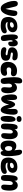

<svg xmlns="http://www.w3.org/2000/svg" viewBox="3128 -3960 846 7142"><g transform="rotate(90 3551.0 -389.0)"><path d="M113 -629Q164 -629 190.5 -599.5Q217 -570 230 -507Q240 -468 253.5 -410Q267 -352 281.5 -290Q296 -228 308 -175H312Q325 -227 337 -285Q349 -343 358 -396.5Q367 -450 371 -486Q378 -554 399 -583Q420 -612 465 -612Q518 -612 547 -579Q576 -546 576 -475Q576 -427 567 -373.5Q558 -320 542 -268Q526 -216 506 -172Q480 -117 449 -76.5Q418 -36 380 -14.5Q342 7 293 7Q237 7 194 -26Q151 -59 110 -134Q79 -192 57.5 -254.5Q36 -317 25 -378Q14 -439 14 -490Q14 -559 37.5 -594Q61 -629 113 -629Z M937 8Q817 8 746 -25Q675 -58 643 -120Q611 -182 611 -268Q611 -377 655.5 -453.5Q700 -530 777.5 -571Q855 -612 953 -612Q1070 -612 1124.5 -564Q1179 -516 1179 -438Q1179 -377 1145.5 -331.5Q1112 -286 1052.5 -261.5Q993 -237 916 -237Q878 -237 842.5 -243.5Q807 -250 779 -261L803 -314Q800 -290 800 -266Q800 -216 834.5 -195Q869 -174 931 -174Q987 -174 1025 -185.5Q1063 -197 1091.5 -208Q1120 -219 1146 -219Q1163 -219 1180 -210.5Q1197 -202 1208.5 -184.5Q1220 -167 1220 -138Q1220 -97 1188 -64Q1156 -31 1093 -11.5Q1030 8 937 8ZM879 -336Q933 -336 970 -361Q1007 -386 1007 -422Q1007 -448 989 -464Q971 -480 938 -480Q903 -480 873 -466.5Q843 -453 825 -432Q807 -411 807 -385Q807 -361 826 -348.5Q845 -336 879 -336Z M1261 -423Q1261 -534 1287.5 -583Q1314 -632 1361 -632Q1394 -632 1413.5 -610.5Q1433 -589 1442 -557.5Q1451 -526 1451 -494L1446 -496Q1463 -550 1497 -589Q1531 -628 1581 -628Q1644 -628 1674.5 -577.5Q1705 -527 1705 -452Q1705 -352 1675.5 -312Q1646 -272 1598 -272Q1561 -272 1544 -294.5Q1527 -317 1531 -365Q1533 -406 1527 -421Q1521 -436 1508 -436Q1491 -436 1482 -416Q1473 -396 1473 -363Q1473 -343 1478 -312.5Q1483 -282 1489 -246Q1495 -210 1500 -174.5Q1505 -139 1505 -109Q1505 -49 1478 -23.5Q1451 2 1403 2Q1356 2 1327 -23Q1298 -48 1287 -105Q1281 -144 1274.5 -200Q1268 -256 1264.5 -316Q1261 -376 1261 -423Z M2032 -626Q2135 -626 2180.5 -591.5Q2226 -557 2226 -502Q2226 -469 2203.5 -447Q2181 -425 2141 -425Q2109 -425 2073 -435Q2037 -445 1991 -445Q1962 -445 1947 -434Q1932 -423 1932 -406Q1932 -389 1947 -378.5Q1962 -368 2010 -362Q2085 -355 2136 -337.5Q2187 -320 2213 -283Q2239 -246 2239 -182Q2239 -85 2168 -40.5Q2097 4 1971 4Q1885 4 1833.5 -12Q1782 -28 1759 -57.5Q1736 -87 1736 -125Q1736 -161 1760.5 -181.5Q1785 -202 1818 -202Q1841 -202 1867 -196Q1893 -190 1922 -183Q1951 -176 1981 -176Q2036 -176 2036 -209Q2036 -220 2030 -228.5Q2024 -237 2007 -243Q1990 -249 1955 -253Q1889 -260 1841.5 -275.5Q1794 -291 1767.5 -324.5Q1741 -358 1741 -417Q1741 -510 1817 -568Q1893 -626 2032 -626Z M2559 11Q2416 11 2348.5 -61Q2281 -133 2281 -261Q2281 -360 2321 -436.5Q2361 -513 2436.5 -556.5Q2512 -600 2618 -600Q2714 -600 2765 -564Q2816 -528 2816 -466Q2816 -423 2788 -398Q2760 -373 2707 -373Q2685 -373 2664.5 -376Q2644 -379 2624.5 -381Q2605 -383 2585 -383Q2537 -383 2512 -360Q2487 -337 2487 -292Q2487 -251 2512 -231.5Q2537 -212 2580 -212Q2599 -212 2620 -216.5Q2641 -221 2663.5 -225Q2686 -229 2707 -229Q2747 -229 2773.5 -206.5Q2800 -184 2800 -140Q2800 -96 2773.5 -61.5Q2747 -27 2693.5 -8Q2640 11 2559 11Z M2996 -792Q3046 -792 3065 -762.5Q3084 -733 3084 -675Q3084 -633 3078.5 -579Q3073 -525 3063 -482H3057Q3089 -533 3137.5 -565Q3186 -597 3241 -597Q3294 -597 3335.5 -571Q3377 -545 3404 -491Q3427 -445 3437.5 -382Q3448 -319 3448 -262Q3448 -169 3431.5 -114Q3415 -59 3386 -34.5Q3357 -10 3318 -10Q3224 -10 3224 -130Q3224 -176 3229.5 -224.5Q3235 -273 3235 -313Q3235 -363 3218.5 -387.5Q3202 -412 3172 -412Q3136 -412 3113.5 -378Q3091 -344 3091 -284Q3091 -248 3096.5 -208.5Q3102 -169 3102 -122Q3102 -52 3073 -21.5Q3044 9 2999 9Q2969 9 2945 -0.5Q2921 -10 2904.5 -39.5Q2888 -69 2879 -127Q2873 -163 2868 -212Q2863 -261 2859.5 -315Q2856 -369 2853.5 -419.5Q2851 -470 2851 -510Q2851 -657 2888.5 -724.5Q2926 -792 2996 -792Z M3492 -406Q3492 -510 3524.5 -556Q3557 -602 3612 -602Q3647 -602 3666 -582Q3685 -562 3692.5 -528Q3700 -494 3700 -452Q3700 -423 3699.5 -384.5Q3699 -346 3698 -305Q3697 -264 3695 -229H3699Q3725 -341 3752.5 -406.5Q3780 -472 3808 -500.5Q3836 -529 3863 -529Q3892 -529 3920.5 -500.5Q3949 -472 3977 -408.5Q4005 -345 4033 -239H4037Q4035 -298 4033 -364.5Q4031 -431 4031 -486Q4031 -558 4058.5 -591.5Q4086 -625 4135 -625Q4194 -625 4220.5 -580.5Q4247 -536 4247 -461Q4247 -406 4241 -343.5Q4235 -281 4224 -223Q4213 -165 4199 -122Q4177 -58 4146 -25Q4115 8 4068 8Q4032 8 3995 -20Q3958 -48 3925 -115.5Q3892 -183 3870 -298H3866Q3844 -189 3809.5 -125.5Q3775 -62 3735.5 -35Q3696 -8 3659 -8Q3610 -8 3575 -44.5Q3540 -81 3522 -159Q3512 -198 3505.5 -242.5Q3499 -287 3495.5 -330Q3492 -373 3492 -406Z M4411 -767Q4467 -767 4491.5 -740Q4516 -713 4516 -677Q4516 -633 4486 -609Q4456 -585 4401 -585Q4349 -585 4322.5 -611.5Q4296 -638 4296 -673Q4296 -720 4328 -743.5Q4360 -767 4411 -767ZM4420 -544Q4465 -544 4490.5 -484Q4516 -424 4516 -293Q4516 -132 4484.5 -61Q4453 10 4388 10Q4338 10 4314.5 -42.5Q4291 -95 4291 -226Q4291 -387 4327 -465.5Q4363 -544 4420 -544Z M4709 -622Q4755 -622 4772.5 -596Q4790 -570 4790 -519Q4790 -507 4788.5 -493.5Q4787 -480 4784 -469L4782 -489Q4805 -554 4854 -590.5Q4903 -627 4959 -627Q5025 -627 5069 -590Q5113 -553 5135 -486Q5157 -419 5157 -328Q5157 -279 5153 -232Q5149 -185 5142 -146Q5135 -107 5124 -82Q5109 -46 5082 -28Q5055 -10 5018 -10Q4977 -10 4955 -37.5Q4933 -65 4933 -114Q4933 -145 4936.5 -188Q4940 -231 4943 -273.5Q4946 -316 4946 -346Q4946 -442 4886 -442Q4854 -442 4831.5 -411.5Q4809 -381 4801 -326Q4798 -301 4797 -264Q4796 -227 4795 -190.5Q4794 -154 4792 -130Q4786 -61 4759.5 -31Q4733 -1 4687 -1Q4632 -1 4604 -35.5Q4576 -70 4576 -152Q4576 -194 4578 -246Q4580 -298 4583.5 -350.5Q4587 -403 4592 -446Q4602 -528 4629.5 -575Q4657 -622 4709 -622Z M5412 14Q5317 14 5263 -59.5Q5209 -133 5209 -284Q5209 -434 5261 -503.5Q5313 -573 5409 -573Q5468 -573 5512 -549Q5556 -525 5591 -481L5577 -477Q5570 -514 5564 -556Q5558 -598 5554 -635.5Q5550 -673 5550 -695Q5550 -739 5569.5 -763.5Q5589 -788 5629 -788Q5676 -788 5706 -755Q5736 -722 5752 -655Q5762 -610 5770.5 -543.5Q5779 -477 5784 -404.5Q5789 -332 5789 -268Q5789 -159 5774 -99Q5759 -39 5732 -14.5Q5705 10 5670 10Q5627 10 5611.5 -21Q5596 -52 5595 -122H5613Q5586 -60 5534.5 -23Q5483 14 5412 14ZM5501 -151Q5525 -151 5545.5 -165Q5566 -179 5578 -209Q5590 -239 5590 -286Q5590 -346 5568 -383.5Q5546 -421 5499 -421Q5461 -421 5437.5 -387.5Q5414 -354 5414 -287Q5414 -227 5437.5 -189Q5461 -151 5501 -151Z M6166 8Q6046 8 5975 -25Q5904 -58 5872 -120Q5840 -182 5840 -268Q5840 -377 5884.5 -453.5Q5929 -530 6006.5 -571Q6084 -612 6182 -612Q6299 -612 6353.5 -564Q6408 -516 6408 -438Q6408 -377 6374.5 -331.5Q6341 -286 6281.5 -261.5Q6222 -237 6145 -237Q6107 -237 6071.5 -243.5Q6036 -250 6008 -261L6032 -314Q6029 -290 6029 -266Q6029 -216 6063.5 -195Q6098 -174 6160 -174Q6216 -174 6254 -185.5Q6292 -197 6320.5 -208Q6349 -219 6375 -219Q6392 -219 6409 -210.5Q6426 -202 6437.5 -184.5Q6449 -167 6449 -138Q6449 -97 6417 -64Q6385 -31 6322 -11.5Q6259 8 6166 8ZM6108 -336Q6162 -336 6199 -361Q6236 -386 6236 -422Q6236 -448 6218 -464Q6200 -480 6167 -480Q6132 -480 6102 -466.5Q6072 -453 6054 -432Q6036 -411 6036 -385Q6036 -361 6055 -348.5Q6074 -336 6108 -336Z M6623 -622Q6669 -622 6686.5 -596Q6704 -570 6704 -519Q6704 -507 6702.5 -493.5Q6701 -480 6698 -469L6696 -489Q6719 -554 6768 -590.5Q6817 -627 6873 -627Q6939 -627 6983 -590Q7027 -553 7049 -486Q7071 -419 7071 -328Q7071 -279 7067 -232Q7063 -185 7056 -146Q7049 -107 7038 -82Q7023 -46 6996 -28Q6969 -10 6932 -10Q6891 -10 6869 -37.5Q6847 -65 6847 -114Q6847 -145 6850.5 -188Q6854 -231 6857 -273.5Q6860 -316 6860 -346Q6860 -442 6800 -442Q6768 -442 6745.5 -411.5Q6723 -381 6715 -326Q6712 -301 6711 -264Q6710 -227 6709 -190.5Q6708 -154 6706 -130Q6700 -61 6673.5 -31Q6647 -1 6601 -1Q6546 -1 6518 -35.5Q6490 -70 6490 -152Q6490 -194 6492 -246Q6494 -298 6497.5 -350.5Q6501 -403 6506 -446Q6516 -528 6543.5 -575Q6571 -622 6623 -622Z"/></g></svg>

Font: DynaPuff SemiBold
Style: Regular
Weight: 600
Designer: Toshi Omagari, Jennifer Daniel
Foundry: Google Fonts
Version: Version 2.000